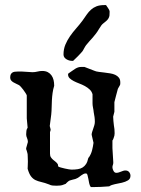

<svg xmlns="http://www.w3.org/2000/svg" viewBox="-20 -739 559 763"><path d="M321.3 -49.8Q316.4 -49.8 311.8 -47.6Q307.1 -45.4 302.7 -42Q298.3 -38.6 293.7 -35.2Q289.1 -31.7 284.2 -29.8Q283.2 -28.8 279.1 -27.6Q274.9 -26.4 270 -25.4Q265.1 -23.9 261 -22.9Q256.8 -22 255.4 -21Q254.9 -21 252.7 -19.3Q250.5 -17.6 248 -15.4Q245.6 -13.2 243.4 -11Q241.2 -8.8 241.2 -8.3Q240.2 -8.3 239 -7.8Q237.8 -7.3 236.8 -6.8Q235.4 -6.3 234.4 -5.9Q226.6 -2.4 218.8 -1.7Q210.9 -1 204.1 -1Q196.3 -1 189 -1.7Q181.6 -2.4 175.3 -5.9Q157.7 -12.7 144.3 -15.6Q130.9 -18.6 120.8 -23.4Q110.8 -28.3 103.3 -38.1Q95.7 -47.9 89.8 -68.4Q89.8 -71.8 90.3 -79.6Q90.8 -87.4 90.8 -97.2Q90.8 -106.9 90.3 -113.8Q89.8 -120.6 89.8 -126Q89.8 -126.5 89.1 -129.4Q88.4 -132.3 87.4 -136Q86.4 -139.6 85.4 -142.6Q84.5 -145.5 84 -146V-150.4L90.8 -174.8Q90.8 -183.1 87.4 -190.4Q84 -197.8 84 -205.1Q84 -212.9 85 -219.5Q85.9 -226.1 89.8 -231.4L86.4 -268.6V-359.9Q85.4 -363.3 81.3 -369.6Q77.1 -376 72.3 -382.6Q67.4 -389.2 62.7 -394.3Q58.1 -399.4 56.2 -400.4Q50.8 -403.3 44.7 -406Q38.6 -408.7 33.2 -411.9Q27.8 -415 24.2 -419.4Q20.5 -423.8 20.5 -430.7Q20.5 -439 22.9 -443.6Q25.4 -448.2 29.3 -450.7Q33.2 -453.1 38.3 -453.9Q43.5 -454.6 49.3 -454.6H68.8L108.4 -452.1Q119.6 -452.1 128.9 -454.6Q138.2 -457 147.9 -457Q161.1 -457 170.2 -452.1Q179.2 -447.3 184.8 -439.2Q190.4 -431.2 192.9 -420.9Q195.3 -410.6 195.3 -399.4V-397.9Q190.9 -383.8 189 -369.6Q187 -355.5 186.3 -341.6Q185.5 -327.6 185.3 -313.2Q185.1 -298.8 183.6 -283.7L177.7 -238.3L181.2 -224.6Q181.2 -220.7 180.4 -218.8Q179.7 -216.8 178.7 -214.4V-128.4Q178.7 -119.1 182.4 -113.8Q186 -108.4 190.9 -104.2Q195.8 -100.1 201.2 -95.9Q206.5 -91.8 210 -85.9Q210 -85.4 210.7 -81.1Q211.4 -76.7 212.4 -76.7Q214.8 -75.2 222.2 -73.2Q229.5 -71.3 237.5 -69.3Q245.6 -67.4 253.2 -66.2Q260.7 -64.9 263.7 -64.9Q277.8 -64.9 289.1 -66.7Q300.3 -68.4 308.3 -73.5Q316.4 -78.6 322 -87.2Q327.6 -95.7 330.6 -109.9Q330.6 -110.8 331.8 -112.5Q333 -114.3 334 -114.7Q342.3 -127.4 345.9 -141.8Q349.6 -156.2 351.6 -171.4L344.2 -203.6Q344.2 -208.5 346.2 -214.8Q348.1 -221.2 350.6 -228Q353 -234.9 355 -241.7Q356.9 -248.5 356.9 -254.9Q356.9 -264.6 355.7 -273.7Q354.5 -282.7 352.5 -292.5Q351.6 -302.2 349.6 -311.3Q347.7 -320.3 347.7 -328.6V-364.3Q344.7 -375.5 336.4 -383.3Q328.1 -391.1 317.4 -397Q306.6 -402.8 294.9 -407.2Q283.2 -411.6 273.2 -416.7Q263.2 -421.9 256.8 -428Q250.5 -434.1 250.5 -442.9Q250.5 -444.8 250.7 -445.6Q251 -446.3 252.9 -447.8Q261.2 -453.1 267.3 -457.8Q273.4 -462.4 279.1 -465.8Q284.7 -469.2 290.5 -471.2Q296.4 -473.1 304.2 -473.1H315.4L354.5 -458Q361.8 -454.6 372.6 -453.4Q383.3 -452.1 394.8 -450.7Q406.2 -449.2 417.5 -447.5Q428.7 -445.8 437.7 -441.7Q446.8 -437.5 452.4 -430.4Q458 -423.3 458 -412.1Q458 -411.1 458 -407.5Q458 -403.8 457.5 -402.8Q457.5 -402.3 456.1 -399.7Q454.6 -397 452.9 -394Q451.2 -391.1 449.7 -388.4Q448.2 -385.7 448.2 -385.3Q447.3 -381.3 445.1 -373.5Q442.9 -365.7 440.7 -357.2Q438.5 -348.6 436.8 -341.8Q435.1 -335 434.6 -333V-294.9L429.7 -275.4Q429.7 -267.1 430.7 -258.3Q431.6 -249.5 432.6 -240.7Q435.5 -226.6 435.5 -209.5L434.6 -200.2Q433.6 -196.8 431.4 -189.9Q429.2 -183.1 426.8 -180.7V-150.4L430.2 -93.8Q430.2 -86.9 428.5 -83.3Q426.8 -79.6 426.8 -74.2Q426.8 -67.9 430.9 -60.1Q435.1 -52.2 441.9 -52.2Q447.3 -52.2 451.9 -53.7Q456.5 -55.2 460.9 -56.9Q465.3 -58.6 469.5 -60.1Q473.6 -61.5 478.5 -61.5Q488.3 -61.5 493.4 -54.9Q498.5 -48.3 498.5 -40.5Q498.5 -28.3 488.5 -22.2Q478.5 -16.1 464.6 -12.9Q450.7 -9.8 436.5 -7.1Q422.4 -4.4 414.1 1.5Q394 2.9 380.9 3.7Q367.7 4.4 352.5 4.4H340.8Q336.4 -1.5 334.5 -10.5Q332.5 -19.5 331.1 -28.3Q329.6 -37.1 327.6 -43.5Q325.7 -49.8 321.3 -49.8ZM232.4 -522.5Q232.4 -543.5 239.7 -561.3Q247.1 -579.1 258.3 -595.2Q269.5 -611.3 282.7 -626.2Q295.9 -641.1 307.6 -656.7Q316.9 -669.9 324.7 -681.2Q332.5 -692.4 341.8 -700.7Q351.1 -709 363.5 -713.9Q376 -718.8 394.5 -718.8H401.4Q402.3 -717.3 404.5 -714.1Q406.7 -710.9 409.2 -707.3Q411.6 -703.6 413.6 -700Q415.5 -696.3 415.5 -694.8V-688Q415.5 -681.2 415 -677.2Q414.6 -673.3 411.6 -667Q408.2 -661.1 404.5 -657.7Q400.9 -654.3 397.2 -651.4Q393.6 -648.4 389.9 -645.5Q386.2 -642.6 382.8 -638.2Q381.3 -636.2 377.9 -630.6Q374.5 -625 373.5 -624Q367.7 -613.8 361.3 -605.5Q355 -597.2 348.6 -589.8Q342.3 -582.5 335.4 -575.2Q328.6 -567.9 321.8 -559.1Q320.8 -557.6 318.6 -554.2Q316.4 -550.8 314.2 -546.6Q312 -542.5 310.1 -539.1Q308.1 -535.6 307.6 -535.2Q305.7 -532.7 300.5 -527.1Q295.4 -521.5 289.6 -515.6Q283.7 -509.8 278.1 -504.4Q272.5 -499 270.5 -497.1H267.1Q261.7 -497.1 255.9 -498.5Q250 -500 244.6 -503.2Q239.3 -506.3 235.8 -511Q232.4 -515.6 232.4 -522.5Z"/></svg>

Font: IM FELL English
Style: Regular
Weight: 400
Designer: Igino Marini
Foundry: Igino Marini
Version: 3.00